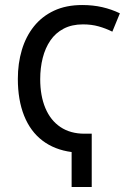

<svg xmlns="http://www.w3.org/2000/svg" viewBox="-20 -745 517 764"><path d="M307 -725Q350 -725 387 -716.5Q424 -708 457 -692L427 -619Q401 -632 372.5 -640Q344 -648 310 -648Q266 -648 233.5 -631Q201 -614 180.5 -584Q160 -554 150 -514.5Q140 -475 140 -430Q140 -364 160.5 -315Q181 -266 220.5 -239.5Q260 -213 316 -213H345V-1H265V-140Q197 -149 149 -185.5Q101 -222 76 -284.5Q51 -347 51 -431Q51 -493 67 -546.5Q83 -600 115 -640Q147 -680 195 -702.5Q243 -725 307 -725Z"/></svg>

Font: Noto Sans Display Condensed
Style: Regular
Weight: 400
Width: 3
Designer: Monotype Design Team
Foundry: Monotype Imaging Inc.
Version: Version 2.003